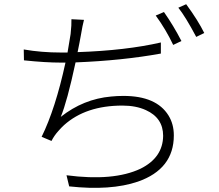

<svg xmlns="http://www.w3.org/2000/svg" viewBox="-20 -855 1040 912"><path d="M744.1 -653.3V-600.6Q561.5 -567.4 338.9 -558.6Q298.8 -372.1 268.6 -299.8Q376 -384.8 507.8 -396.5Q536.1 -399.4 566.4 -399.4Q722.7 -399.4 780.3 -306.6Q805.7 -265.6 805.7 -211.9Q805.7 -51.8 634.8 7.8Q505.9 51.8 308.6 30.3L295.9 -22.5Q519.5 6.8 647.5 -53.7Q753.9 -106.4 754.9 -210Q754.9 -294.9 672.9 -332Q626 -353.5 561.5 -353.5Q387.7 -353.5 284.2 -260.7Q269.5 -247.1 257.8 -233.4Q237.3 -210.9 224.6 -185.5L177.7 -205.1Q243.2 -337.9 291 -557.6H271.5Q195.3 -557.6 93.8 -568.4L92.8 -620.1Q175.8 -605.5 269.5 -605.5H300.8Q310.5 -660.2 315.4 -693.4Q320.3 -738.3 319.3 -763.7L378.9 -760.7Q372.1 -735.4 364.3 -688.5Q362.3 -678.7 357.4 -651.4Q351.6 -623 348.6 -607.4Q578.1 -615.2 744.1 -653.3ZM719.7 -781.2 758.8 -797.9Q804.7 -732.4 841.8 -660.2L802.7 -641.6Q767.6 -715.8 719.7 -781.2ZM827.1 -818.4 864.3 -835Q920.9 -757.8 950.2 -698.2L912.1 -679.7Q861.3 -775.4 827.1 -818.4Z"/></svg>

Font: Taipei Sans TC Beta Light
Style: Regular
Weight: 300
Designer: JT Foundry
Foundry: JT Foundry
Version: Version 1.000